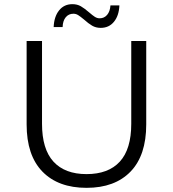

<svg xmlns="http://www.w3.org/2000/svg" viewBox="-20 -897 832 923"><path d="M108 -299V-700H182V-302Q182 -180 237 -120Q292 -60 396 -60Q501 -60 556 -120Q611 -180 611 -302V-700H683V-299Q683 -150 607.5 -72Q532 6 396 6Q260 6 184 -72Q108 -150 108 -299ZM384 -803Q366 -818 355.5 -824.5Q345 -831 333 -831Q310 -831 296 -814Q282 -797 281 -767H238Q240 -817 264 -847Q288 -877 328 -877Q351 -877 368.5 -867Q386 -857 409 -837Q425 -823 436 -816Q447 -809 459 -809Q481 -809 495 -825.5Q509 -842 511 -871H554Q552 -822 528 -792.5Q504 -763 464 -763Q441 -763 423 -773.5Q405 -784 384 -803Z"/></svg>

Font: Idrija
Style: Regular
Weight: 400
Designer: Julieta Ulanovsky
Foundry: Julieta Ulanovsky
Version: Version 7.200